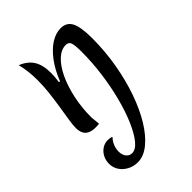

<svg xmlns="http://www.w3.org/2000/svg" viewBox="-264 -717 1170 1170"><g transform="rotate(-45 321.5 -132.0)"><path d="M216 334Q180 334 150 318Q120 302 102.5 275.5Q85 249 85 216Q85 186 98 161.5Q111 137 133 122.5Q155 108 182 108Q192 108 200.5 109.5Q209 111 216 115Q205 126 196.5 140.5Q188 155 183.5 171Q179 187 179 204Q179 234 193.5 252Q208 270 231 270Q262 270 293 232Q324 194 352.5 128Q381 62 403 -22.5Q425 -107 437.5 -200.5Q450 -294 450 -386Q450 -444 442 -463.5Q434 -483 411 -483Q371 -483 334.5 -449Q298 -415 270 -356Q242 -297 225.5 -220.5Q209 -144 209 -60Q209 -57 208 -66Q207 -75 205.5 -88.5Q204 -102 202.5 -114Q201 -126 200.5 -131Q200 -136 201.5 -126.5Q203 -117 206 -87Q209 -57 215 0Q205 1 197.5 1.5Q190 2 182 2Q139 2 117.5 -19Q96 -40 96 -81Q96 -106 102.5 -147Q109 -188 117 -238.5Q125 -289 131.5 -344Q138 -399 138 -451Q138 -532 121 -598Q176 -576 201.5 -535Q227 -494 227 -427Q227 -409 225.5 -389.5Q224 -370 221 -352L229 -350Q257 -421 294.5 -471.5Q332 -522 374.5 -549.5Q417 -577 461 -577Q511 -577 532.5 -536Q554 -495 554 -398Q554 -287 535.5 -180Q517 -73 484.5 20Q452 113 409 183.5Q366 254 316.5 294Q267 334 216 334Z"/></g></svg>

Font: Merienda
Style: Regular
Weight: 400
Designer: Eduardo Rodriguez Tunni
Foundry: Eduardo Rodriguez Tunni
Version: Version 2.001